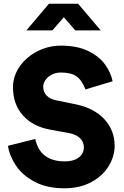

<svg xmlns="http://www.w3.org/2000/svg" viewBox="-20 -1003 667 1035"><path d="M23 -217 170 -254Q196 -133 330 -133Q377 -133 404.5 -154Q432 -175 432 -209Q432 -238 411.5 -258Q391 -278 355 -285L251 -304Q157 -321 103.5 -381Q50 -441 50 -532Q50 -593 86.5 -645Q123 -697 182.5 -727Q242 -757 308 -757Q397 -757 456.5 -727.5Q516 -698 547 -654.5Q578 -611 587 -565L441 -521Q420 -573 391 -592.5Q362 -612 308 -612Q280 -612 258.5 -600.5Q237 -589 225 -571.5Q213 -554 213 -536Q213 -507 231 -488Q249 -469 284 -462L387 -441Q488 -420 543 -360Q598 -300 598 -217Q598 -160 565.5 -107Q533 -54 471.5 -21Q410 12 327 12Q233 12 167 -23Q101 -58 66 -110.5Q31 -163 23 -217ZM244 -983H401L523 -839H386L324 -910L262 -839H122Z"/></svg>

Font: BLUETTI 2.0
Style: Bold
Weight: 700
Designer: Stijn de Vries
Foundry: tokotype
Version: Version 2.005;October 31, 2023;FontCreator 14.0.0.2814 64-bi